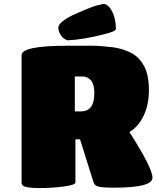

<svg xmlns="http://www.w3.org/2000/svg" viewBox="-20 -953 796 977"><path d="M641.1 -283.2 640.1 -278.8Q755.9 -97.2 755.9 -48.8Q755.9 2 561 2Q503.9 2 482.4 -3.2Q460.9 -8.3 456.1 -24.9L387.2 -244.1H363.8V-24.9Q363.8 -11.7 304.4 -3.9Q245.1 3.9 183.1 3.9Q145 3.9 124.5 0.7Q104 -2.4 96.9 -8.3Q89.8 -14.2 89.8 -24.9V-671.9Q89.8 -720.2 320.8 -720.2Q335 -720.2 362.3 -720.2Q397 -720.2 429.7 -720.5Q462.4 -720.7 492.9 -718.5Q523.4 -716.3 551.3 -712.9Q579.1 -709.5 603.8 -701.7Q628.4 -693.8 649.2 -682.9Q669.9 -671.9 686.3 -654.5Q702.6 -637.2 714.1 -615Q725.6 -592.8 731.7 -562.5Q737.8 -532.2 737.8 -495.1Q737.8 -419.9 710.9 -364.3Q684.1 -308.6 641.1 -283.2ZM360.8 -564V-386.2H392.1Q460 -386.2 460 -479Q460 -523.4 443.1 -543.7Q426.3 -564 398.9 -564ZM505.9 -933.1Q530.8 -932.1 549.8 -897Q569.8 -856.4 569.8 -807.1Q569.8 -798.8 555.2 -792.7Q540.5 -786.6 509.8 -778.8Q402.8 -751 324.2 -748Q305.7 -752.4 291.3 -771.7Q276.9 -791 276.9 -813Q276.9 -838.9 348.1 -875Q356 -878.4 377.7 -888.2Q399.4 -897.9 410.9 -902.6Q422.4 -907.2 440.4 -914.3Q458.5 -921.4 474.4 -925.8Q490.2 -930.2 505.9 -933.1Z"/></svg>

Font: GGS TheRock Black
Style: Regular
Weight: 900
Designer: Rodrigo Fuenzalida (2012); Goodgame Studios (2014)
Foundry: Rodrigo Fuenzalida,2012;  GGS,2014
Version: Version 1.002 | FøM Mod